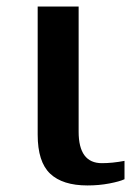

<svg xmlns="http://www.w3.org/2000/svg" viewBox="-20 -556 406 586"><path d="M95 -145V-536H220V-154Q220 -58 291 -58Q323 -58 360 -65V-9Q345 -2 313.5 4Q282 10 247 10Q171 10 133 -26Q95 -62 95 -145Z"/></svg>

Font: Noto Serif SemiBold
Style: Regular
Weight: 600
Designer: Monotype Design Team
Foundry: Monotype Imaging Inc.
Version: Version 1.001